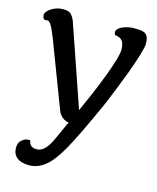

<svg xmlns="http://www.w3.org/2000/svg" viewBox="-124 -681 835 1018"><g transform="rotate(15 293.5 -172.0)"><path d="M29.3 -516.6 19 -514.6Q8.3 -514.6 3.9 -529.3Q2.4 -533.2 2.4 -540.5Q2.4 -547.9 10.7 -558.6Q19 -569.3 32.2 -577.1Q61.5 -595.2 94.2 -595.2Q120.1 -595.2 131.3 -587.9Q153.3 -574.2 165.5 -532.2L314.5 -100.1Q360.4 -202.1 377.4 -244.6L407.2 -320.3Q448.7 -431.6 448.7 -465.6Q448.7 -499.5 437 -515.1Q425.3 -530.8 396.5 -533.7Q391.1 -539.6 391.1 -549.6Q391.1 -559.6 400.1 -568.1Q409.2 -576.7 423.8 -583Q453.6 -595.2 485.1 -595.2Q516.6 -595.2 529.8 -592Q543 -588.9 550.8 -581.5Q565.9 -567.9 565.9 -530.8Q565.9 -497.6 513.7 -355.5Q464.8 -228.5 440.4 -171.4Q350.6 28.8 305.2 108.9Q259.8 189 219.2 220Q178.7 251 133.8 251Q88.9 251 65.9 231.7Q43 212.4 43 178.7Q43 153.3 55.7 140.6Q79.6 116.7 106.4 122.1Q110.8 158.7 150.4 158.7Q186 158.7 214.4 112.3Q227.5 90.3 240.2 61L268.6 -2L278.3 -22Q250 -25.9 230.5 -49.8Q222.7 -59.1 217.8 -73.2L81.1 -432.1L69.3 -460.9Q46.9 -516.6 29.3 -516.6Z"/></g></svg>

Font: Quando
Style: Regular
Weight: 400
Version: Version 1.002